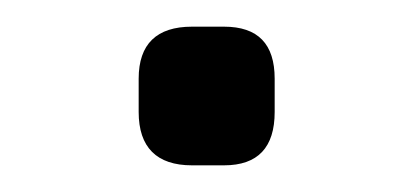

<svg xmlns="http://www.w3.org/2000/svg" viewBox="-20 -527 310 144"><path d="M148 -403C148 -403 148 -403 148 -403C173.5 -403 186 -416.5 186 -443C186 -443 186 -468 186 -468C186 -468 186 -468 186 -468C186 -494 173.5 -507 148 -507C148 -507 124 -507 124 -507C124 -507 124 -507 124 -507C97.5 -507 84 -494 84 -468C84 -468 84 -443 84 -443C84 -443 84 -443 84 -443C84 -416.5 97.5 -403 124 -403C124 -403 148 -403 148 -403Z"/></svg>

Font: Jura-Fortis-Bold
Style: Bold
Weight: 500
Designer: Daniel Johnson, Alexei Vanyashin, Mirko Velimirovic
Foundry: Daniel Johnson
Version: ""